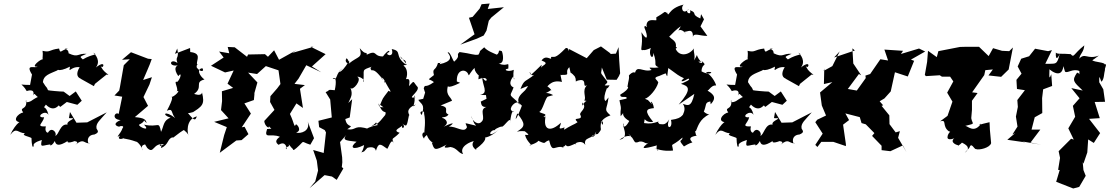

<svg xmlns="http://www.w3.org/2000/svg" viewBox="-20 -831 6311 1092"><path d="M323 -223 360 -251 420 -235 445 -258 411 -311 376 -285 342 -310C322 -310 256 -316 253 -318C242 -345 250 -321 224 -364C227 -403 262 -411 307 -431C260 -430 316 -412 321 -458C290 -438 306 -415 378 -452C370 -408 379 -454 433 -449C388 -374 474 -381 437 -384L514 -341L520 -354L586 -407C619 -400 560 -418 551 -464C562 -419 594 -501 525 -447C554 -482 524 -522 509 -532C542 -515 509 -528 451 -493C436 -509 426 -505 472 -525C420 -528 426 -501 370 -528C371 -560 324 -552 367 -555C325 -546 324 -521 316 -555C257 -548 267 -531 222 -542C226 -518 220 -502 223 -493C216 -499 147 -446 194 -452C178 -440 122 -471 162 -407L151 -348C76 -347 103 -365 132 -313C132 -313 181 -332 169 -288C180 -309 171 -289 225 -259C213 -289 204 -289 156 -256C127 -242 123 -255 129 -261C136 -200 86 -227 112 -191C83 -188 38 -135 107 -135C109 -154 71 -134 38 -64C75 -111 79 -75 122 -73C98 -61 145 -55 159 -46C160 -8 165 15 172 -1C162 -22 225 -36 218 -35C205 19 225 -10 280 -10C253 -15 266 16 292 -29C297 -7 311 6 368 -31C359 -26 361 -11 408 -30C387 -27 441 -31 409 -8C459 -47 452 -16 491 -15C478 -5 465 -63 517 -66C549 -79 534 -89 529 -100C523 -130 550 -149 587 -192L476 -135L415 -133L378 -194L372 -159C434 -160 354 -147 364 -122C322 -131 314 -60 294 -59C307 -75 274 -113 254 -78C251 -72 232 -83 241 -112C180 -110 224 -129 231 -164C177 -159 235 -212 256 -178C239 -242 218 -204 241 -236C292 -183 320 -247 316 -229Z M817 10C857 50 848 -21 913 -10C864 18 907 -37 896 11C941 -8 931 -43 962 -50C963 -40 987 -72 1039 -99C997 -101 1043 -89 1054 -58C1045 -68 1034 -154 1100 -169C1090 -151 1092 -135 1049 -188C1067 -186 1105 -208 1062 -184C1135 -227 1145 -238 1129 -305C1125 -281 1084 -297 1084 -297C1139 -336 1082 -363 1143 -379C1119 -395 1093 -438 1131 -443C1145 -423 1119 -419 1099 -447C1095 -468 1111 -460 1100 -467C1098 -492 1128 -528 1062 -535L1061 -558L975 -525L988 -555C1001 -491 975 -515 989 -473C942 -506 931 -437 1014 -465C975 -462 966 -439 994 -398C1016 -427 1008 -383 988 -365C960 -376 1007 -312 979 -309C1019 -330 970 -275 950 -279C961 -284 969 -276 929 -201C966 -218 951 -189 976 -160C916 -207 898 -177 950 -162C908 -146 913 -116 896 -81C882 -148 885 -103 799 -122C841 -79 767 -109 771 -122C832 -151 769 -171 814 -131C809 -152 800 -160 747 -165L822 -229L796 -279L830 -350L844 -392L794 -376C810 -416 829 -453 843 -495L822 -497C789 -509 757 -522 725 -534L674 -491L718 -494L684 -460L662 -335L658 -316L631 -288L675 -281L655 -183C635 -198 610 -153 666 -148C607 -123 656 -108 660 -111C660 -115 691 -118 677 -102C666 -69 630 -41 663 -60C639 -32 686 -41 681 -47C681 -39 693 -47 755 -25C759 -28 791 5 790 25C778 -9 800 -6 805 -10Z M1638 9C1653 19 1641 32 1666 11C1720 -36 1684 -27 1745 -8L1766 -45L1730 -140C1747 -85 1689 -69 1664 -77C1701 -89 1668 -126 1663 -124C1652 -102 1657 -123 1629 -183L1666 -243L1703 -217L1686 -326L1714 -347L1655 -354L1678 -384L1722 -460L1807 -420L1754 -453L1832 -523L1747 -565H1764L1642 -530L1666 -546L1567 -491L1539 -545L1504 -508L1487 -523L1391 -521L1385 -508L1315 -562L1275 -564L1284 -528L1226 -538L1252 -504L1180 -457L1260 -419L1309 -430L1274 -355L1306 -331L1242 -312L1243 -256L1237 -205L1280 -158L1198 -138L1270 -108L1255 -63L1230 38C1262 15 1292 -9 1324 -32L1354 -34L1393 -68L1371 -110L1355 -107L1407 -185L1370 -243L1424 -262L1427 -294V-302L1444 -362L1391 -418L1442 -410L1492 -455L1564 -431L1575 -353L1557 -329L1518 -284L1516 -251L1541 -206L1483 -143C1484 -115 1515 -93 1509 -115C1514 -99 1543 -100 1499 -97C1479 -37 1520 -75 1572 -53C1523 -20 1578 -3 1564 -7C1604 -33 1612 9 1610 18C1590 0 1644 11 1615 -19Z M2069 10C2069 10 2112 -5 2118 27C2133 -22 2143 -13 2182 15C2187 18 2207 -57 2220 -13C2206 -55 2210 -31 2253 -76C2203 -90 2271 -108 2268 -120C2258 -90 2295 -106 2267 -129C2294 -108 2293 -110 2306 -175C2319 -171 2270 -206 2345 -237C2313 -208 2349 -244 2335 -289L2342 -278C2288 -266 2364 -307 2356 -335C2325 -370 2340 -377 2306 -341C2314 -386 2303 -382 2289 -381C2303 -414 2292 -448 2275 -457C2283 -471 2317 -438 2257 -511C2265 -481 2294 -501 2288 -464C2219 -515 2271 -540 2208 -552C2227 -494 2155 -523 2194 -535C2197 -556 2166 -522 2158 -510C2100 -510 2129 -550 2066 -520C2064 -544 2064 -510 2026 -557C2043 -498 2018 -514 1964 -469C1968 -482 1949 -510 1948 -494C1938 -473 1974 -458 1965 -485C1918 -399 1882 -416 1937 -448C1881 -413 1906 -375 1872 -383C1890 -399 1895 -368 1884 -318C1836 -323 1861 -318 1832 -307L1858 -265L1867 -163L1791 -144L1795 -108L1827 -91L1834 -78L1821 39L1761 22L1782 83L1789 139L1773 201L1741 239L1826 165L1868 173L1895 192L1933 127L1924 119L1927 92L1926 64L1914 -23L1964 -80C1918 -32 1941 -33 2008 -25C1965 8 1987 26 2051 -6C2043 43 2020 40 2051 30ZM2052 -104C1993 -117 2004 -88 1955 -96C2003 -128 1953 -96 1944 -154L1969 -163L1983 -267L1961 -245C1975 -278 1989 -292 1973 -332C1985 -309 2042 -380 2012 -394C2018 -399 2062 -379 2046 -364C2056 -440 2026 -429 2105 -455C2065 -446 2109 -420 2091 -432C2104 -429 2110 -441 2160 -376C2135 -395 2161 -395 2170 -365C2155 -353 2174 -376 2167 -372C2192 -324 2216 -297 2190 -315C2149 -261 2161 -278 2142 -235L2162 -220C2161 -224 2130 -213 2134 -243C2157 -168 2182 -212 2171 -177C2129 -124 2123 -124 2091 -112C2135 -139 2108 -142 2129 -120C2044 -104 2036 -69 2079 -97Z M2387 -269 2359 -263C2375 -237 2399 -240 2379 -177C2355 -199 2397 -207 2392 -185C2403 -135 2392 -89 2394 -77C2391 -82 2370 -69 2392 -42C2390 -60 2435 -69 2404 -84C2409 -19 2472 -9 2436 -20C2450 22 2450 29 2521 -9C2521 -9 2484 19 2542 5C2581 11 2587 41 2614 45C2588 3 2659 -27 2675 -28C2649 3 2701 32 2687 16C2756 -35 2738 -50 2738 -50C2721 -49 2758 -39 2815 -92C2743 -34 2767 -100 2799 -90C2781 -90 2822 -112 2835 -111C2845 -107 2890 -181 2881 -131C2881 -147 2891 -214 2904 -196C2861 -202 2904 -251 2919 -247L2920 -255C2870 -300 2882 -280 2901 -334C2901 -334 2861 -346 2899 -396C2916 -369 2893 -372 2902 -434C2871 -419 2836 -435 2871 -441C2874 -491 2870 -446 2816 -470C2854 -467 2839 -531 2834 -540C2806 -550 2827 -535 2806 -520C2788 -528 2751 -541 2734 -562C2694 -528 2719 -548 2701 -520C2675 -516 2663 -526 2594 -535C2570 -515 2604 -517 2564 -481C2558 -477 2539 -544 2526 -532C2549 -506 2549 -481 2481 -466C2488 -488 2498 -469 2471 -473C2457 -423 2437 -448 2448 -404C2403 -367 2418 -389 2448 -364C2392 -324 2401 -358 2390 -329C2404 -277 2403 -314 2398 -305ZM2747 -269 2714 -253C2718 -247 2713 -219 2747 -223C2700 -208 2747 -160 2717 -137C2703 -120 2669 -134 2659 -173C2677 -137 2668 -138 2688 -116C2611 -133 2627 -138 2636 -108C2621 -70 2573 -116 2533 -110C2582 -143 2537 -127 2503 -110C2545 -135 2503 -161 2498 -159C2484 -170 2516 -156 2531 -180C2496 -193 2545 -220 2486 -231L2551 -258C2542 -285 2508 -290 2532 -356C2525 -346 2513 -318 2597 -360C2554 -377 2545 -382 2579 -359C2570 -441 2634 -444 2645 -404C2648 -397 2657 -428 2686 -450C2674 -453 2673 -415 2728 -384C2711 -385 2704 -438 2701 -380C2771 -410 2749 -336 2723 -396C2720 -348 2764 -300 2710 -292C2749 -290 2771 -285 2742 -303ZM2708 -782 2668 -735 2647 -730 2679 -636 2598 -577 2692 -611 2731 -629 2747 -657 2760 -713 2774 -731 2846 -790 2754 -780 2765 -811 2719 -807Z M3507 -414C3503 -463 3500 -513 3498 -563L3483 -526L3454 -524L3447 -531L3398 -567L3357 -546L3317 -500L3217 -552C3214 -520 3219 -565 3197 -557C3135 -493 3135 -511 3114 -507C3121 -478 3088 -527 3060 -487C3116 -466 3053 -462 3057 -439C3059 -472 3079 -476 3001 -406C2985 -446 2992 -390 3019 -406C2967 -364 2962 -381 2940 -325C2994 -347 2988 -348 2967 -318C2938 -291 2912 -268 2939 -234L2922 -250C2920 -266 2974 -192 2953 -242C2917 -147 2902 -132 2922 -186C2971 -125 2967 -111 2920 -82C2960 -93 3002 -72 2957 -91C3003 -55 2982 -65 2966 -64C2976 -20 3019 -1 2990 -5C3018 -10 3058 -33 3034 -34C3094 -5 3067 -23 3103 -33C3123 46 3130 -7 3189 7C3139 9 3214 13 3200 -31C3183 37 3260 -28 3257 -11C3233 -9 3289 -43 3309 -6C3296 -57 3353 -34 3371 -84C3361 -30 3317 -61 3380 -69C3414 -109 3385 -82 3402 -150C3373 -131 3417 -160 3408 -121C3383 -145 3436 -170 3452 -175C3410 -212 3433 -204 3441 -277L3425 -257C3430 -256 3401 -252 3432 -331C3419 -353 3426 -304 3447 -346C3387 -340 3448 -355 3431 -371C3389 -429 3399 -401 3403 -447L3431 -378L3487 -377L3500 -398ZM3226 -414C3219 -428 3254 -395 3251 -391C3257 -384 3253 -354 3258 -370C3331 -395 3284 -328 3319 -346C3286 -317 3319 -272 3302 -260L3337 -252C3297 -279 3291 -196 3292 -248C3326 -213 3267 -193 3282 -175C3296 -142 3229 -170 3265 -136C3245 -121 3230 -122 3176 -84C3199 -75 3183 -100 3192 -107C3144 -88 3170 -113 3170 -133C3112 -78 3065 -88 3084 -174C3070 -140 3093 -181 3061 -163C3112 -184 3056 -184 3047 -195C3067 -200 3082 -281 3098 -282L3126 -290C3077 -318 3063 -283 3114 -319C3131 -298 3084 -369 3080 -326C3092 -331 3109 -381 3176 -365C3161 -429 3173 -397 3174 -405C3233 -403 3186 -417 3218 -449Z M3866 -660C3869 -629 3923 -690 3921 -620C3924 -648 3963 -625 4003 -627L3964 -681L3984 -721C3963 -755 3970 -761 3963 -726C3906 -751 3950 -756 3904 -773C3917 -738 3866 -763 3899 -780C3861 -741 3849 -792 3869 -805C3773 -783 3786 -721 3773 -764C3781 -717 3786 -762 3760 -763C3699 -719 3715 -744 3713 -716C3702 -713 3660 -729 3657 -687C3664 -659 3646 -701 3645 -674C3668 -621 3663 -591 3628 -648C3641 -564 3611 -539 3642 -547C3640 -552 3632 -536 3682 -558C3664 -517 3697 -483 3696 -530C3722 -459 3691 -466 3726 -448C3686 -440 3658 -457 3686 -433C3636 -417 3600 -468 3590 -409C3606 -400 3593 -442 3557 -402C3560 -382 3555 -380 3548 -334C3548 -344 3572 -331 3508 -293C3505 -267 3551 -291 3543 -270L3503 -261C3519 -194 3506 -225 3510 -170C3550 -214 3491 -181 3559 -143C3541 -109 3523 -99 3527 -129C3511 -122 3567 -47 3503 -36C3576 -91 3593 -16 3553 -71C3598 -35 3577 -9 3618 -26C3653 -29 3649 -1 3679 -27C3617 18 3631 19 3716 -4C3705 37 3748 28 3701 12C3753 31 3795 27 3808 25C3801 -28 3789 14 3862 -49C3860 -22 3831 -44 3870 2C3928 -34 3922 -11 3910 -31C3888 -60 3964 -58 3939 -62C3924 -126 3926 -69 3939 -88C3948 -107 3958 -155 4015 -181C4015 -181 4004 -177 3983 -196C4000 -236 3987 -248 4020 -254L4022 -238C4063 -281 4031 -299 3996 -321C4009 -300 4018 -348 4053 -345C4050 -360 4025 -407 3994 -420C4049 -431 4025 -395 3970 -425C3971 -477 4009 -450 3968 -487C3994 -456 3925 -488 3967 -479C3924 -528 3964 -535 3918 -475C3945 -502 3918 -542 3928 -557C3896 -511 3832 -506 3818 -568C3807 -538 3842 -563 3824 -564C3830 -610 3785 -603 3778 -642C3779 -596 3792 -640 3852 -682C3824 -625 3840 -691 3882 -638ZM3665 -262 3648 -269C3671 -275 3714 -323 3724 -362C3716 -383 3680 -388 3750 -405C3728 -398 3701 -389 3766 -414C3779 -383 3773 -399 3781 -444C3833 -406 3841 -399 3870 -386C3837 -358 3872 -369 3895 -384C3912 -378 3876 -365 3853 -354C3897 -341 3918 -327 3840 -236L3929 -297C3912 -218 3891 -232 3864 -240C3896 -193 3828 -153 3897 -201C3849 -183 3876 -160 3796 -149C3810 -97 3762 -91 3786 -152C3755 -101 3734 -140 3726 -117C3763 -115 3711 -129 3726 -140C3693 -129 3679 -126 3643 -131C3650 -178 3639 -130 3695 -138C3641 -203 3656 -212 3699 -216C3694 -256 3671 -263 3689 -237Z M4333 -223 4370 -251 4430 -235 4455 -258 4421 -311 4386 -285 4352 -310C4332 -310 4266 -316 4263 -318C4252 -345 4260 -321 4234 -364C4237 -403 4272 -411 4317 -431C4270 -430 4326 -412 4331 -458C4300 -438 4316 -415 4388 -452C4380 -408 4389 -454 4443 -449C4398 -374 4484 -381 4447 -384L4524 -341L4530 -354L4596 -407C4629 -400 4570 -418 4561 -464C4572 -419 4604 -501 4535 -447C4564 -482 4534 -522 4519 -532C4552 -515 4519 -528 4461 -493C4446 -509 4436 -505 4482 -525C4430 -528 4436 -501 4380 -528C4381 -560 4334 -552 4377 -555C4335 -546 4334 -521 4326 -555C4267 -548 4277 -531 4232 -542C4236 -518 4230 -502 4233 -493C4226 -499 4157 -446 4204 -452C4188 -440 4132 -471 4172 -407L4161 -348C4086 -347 4113 -365 4142 -313C4142 -313 4191 -332 4179 -288C4190 -309 4181 -289 4235 -259C4223 -289 4214 -289 4166 -256C4137 -242 4133 -255 4139 -261C4146 -200 4096 -227 4122 -191C4093 -188 4048 -135 4117 -135C4119 -154 4081 -134 4048 -64C4085 -111 4089 -75 4132 -73C4108 -61 4155 -55 4169 -46C4170 -8 4175 15 4182 -1C4172 -22 4235 -36 4228 -35C4215 19 4235 -10 4290 -10C4263 -15 4276 16 4302 -29C4307 -7 4321 6 4378 -31C4369 -26 4371 -11 4418 -30C4397 -27 4451 -31 4419 -8C4469 -47 4462 -16 4501 -15C4488 -5 4475 -63 4527 -66C4559 -79 4544 -89 4539 -100C4533 -130 4560 -149 4597 -192L4486 -135L4425 -133L4388 -194L4382 -159C4444 -160 4364 -147 4374 -122C4332 -131 4324 -60 4304 -59C4317 -75 4284 -113 4264 -78C4261 -72 4242 -83 4251 -112C4190 -110 4234 -129 4241 -164C4187 -159 4245 -212 4266 -178C4249 -242 4228 -204 4251 -236C4302 -183 4330 -247 4326 -229Z M4861 -195 4880 -131 4904 -124 4953 -74 4940 -58 4994 -2V23L5044 29L5115 -4L5136 35L5088 -47L5098 -85L5074 -78L5039 -125L5038 -175L4994 -229L5003 -232L4983 -255L5010 -271L5046 -311L5070 -420L5143 -396L5179 -485L5161 -492L5242 -538L5207 -555L5104 -524L5116 -542L5010 -549L5031 -487L4987 -494L4929 -410L4902 -401L4904 -387L4853 -316L4802 -325L4865 -410L4878 -403L4833 -470L4828 -556L4842 -544L4724 -504L4756 -539L4714 -455L4665 -428L4668 -442L4666 -353L4714 -364L4644 -305L4654 -231L4678 -174L4628 -150L4617 -136L4659 -71L4617 -7L4629 5L4651 -24H4720L4791 0V-11L4775 -122L4809 -148L4788 -186L4873 -164Z M5493 10C5505 -27 5520 19 5531 17C5549 24 5610 10 5617 -17L5610 -93L5608 -136C5552 -124 5533 -113 5560 -128C5520 -70 5484 -115 5470 -115C5533 -131 5510 -122 5504 -159L5508 -206V-258L5540 -302L5509 -306L5578 -404L5584 -432L5627 -436L5602 -402L5674 -394L5717 -436L5718 -442L5741 -561L5720 -540L5679 -542L5628 -557L5603 -512L5548 -565H5479L5440 -564L5317 -540L5308 -506L5258 -542L5253 -479L5240 -405L5246 -398L5325 -403L5337 -395H5446L5377 -405L5402 -368L5367 -304L5397 -253L5369 -172L5327 -141C5369 -153 5334 -115 5378 -83C5395 -85 5371 -78 5369 -52C5366 -29 5409 -40 5427 -57C5367 -28 5417 -6 5430 -5C5415 12 5475 -36 5448 -22C5452 -17 5515 3 5467 38Z M6037 -424C6050 -411 6082 -444 6119 -427C6118 -384 6130 -412 6106 -418C6076 -373 6083 -368 6138 -316L6073 -330L6120 -272L6082 -229L6095 -167L6056 -101C6066 -80 6077 -58 6087 -37L6072 -42L6001 29L6009 67L5998 135L6007 136L5987 203L6084 241L6118 232L6155 169L6142 136L6138 91L6142 100L6164 36L6169 -38L6201 -18L6237 -74L6174 -155L6235 -159L6206 -251L6265 -252L6255 -323L6232 -363C6232 -389 6229 -411 6244 -366C6261 -380 6258 -412 6265 -436C6259 -432 6281 -478 6264 -463C6265 -478 6206 -476 6191 -489C6191 -489 6181 -478 6230 -515C6164 -490 6151 -534 6118 -497C6125 -531 6143 -531 6147 -573C6083 -522 6089 -500 6070 -523C6019 -528 5994 -521 5985 -532C5982 -473 6005 -515 6008 -528C5991 -458 5988 -470 5925 -468L5963 -546L5941 -540L5867 -554L5833 -511L5788 -497L5768 -453L5790 -412L5761 -377L5764 -325L5809 -318L5766 -262L5769 -223L5758 -168L5767 -111L5738 -66L5754 -74L5709 -36L5813 -21L5791 -27L5902 -8L5841 -20L5897 -94H5847L5865 -164L5908 -188L5907 -273L5913 -323L5964 -342L5959 -409C5941 -357 5951 -434 5948 -437C6002 -394 6024 -417 6028 -455Z"/></svg>

Font: Asimov Aggro
Style: It
Weight: 500
Designer: Google
Version: Version 2.000980; 2014